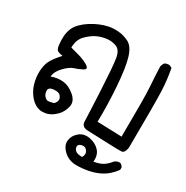

<svg xmlns="http://www.w3.org/2000/svg" viewBox="-137 -376 778 803"><g transform="rotate(30 252.5 25.5)"><path d="M334 311.5Q297.9 310.5 273.9 287.1Q250 263.7 253.4 238.8Q256.8 213.9 277.8 196.8Q298.8 179.7 329.1 185.5Q359.4 191.4 377 211.4Q394.5 231.4 390.6 262.7Q415 258.8 431.2 250Q447.3 241.2 463.9 220.7Q474.6 210 490.2 210.9Q500 214.8 504.9 224.6V236.3Q493.2 252.9 477.1 267.1Q460.9 281.2 439.9 291Q418.9 300.8 391.1 306.2Q363.3 311.5 334 311.5ZM339.8 269.5Q350.6 252 340.8 237.8Q331.1 223.6 314.5 227.5Q297.9 231.4 298.3 243.2Q298.8 254.9 308.1 262.2Q317.4 269.5 339.8 269.5ZM91.8 188.5Q63.5 183.6 43 159.7Q22.5 135.7 14.2 106.4Q5.9 77.1 6.8 48.8Q7.8 20.5 17.1 -0.5Q26.4 -21.5 57.6 -55.7Q43.9 -57.6 34.2 -62Q24.4 -66.4 22 -89.4Q19.5 -112.3 21 -130.9Q22.5 -149.4 29.3 -166.5Q36.1 -183.6 51.3 -198.7Q66.4 -213.9 85 -225.6Q103.5 -237.3 123 -245.6Q142.6 -253.9 163.1 -258.3Q183.6 -262.7 209.5 -260.7Q235.4 -258.8 260.3 -246.1Q285.2 -233.4 298.3 -190.4Q311.5 -147.5 317.9 -60.1Q324.2 27.3 322.3 109.4L440.4 113.3Q442.4 -74.2 439 -123Q435.5 -171.9 433.6 -221.7Q435.5 -231.4 441.4 -240.2Q450.2 -247.1 464.8 -246.1L477.5 -240.2Q487.3 -189.5 489.7 -136.2Q492.2 -83 490.2 138.7Q485.4 166 471.2 167Q457 168 396 165.5Q335 163.1 305.2 162.1Q275.4 161.1 274.9 134.8Q274.4 108.4 268.6 -7.3Q262.7 -123 256.8 -159.2Q251 -195.3 229.5 -204.1Q208 -212.9 183.6 -210Q159.2 -207 138.2 -197.3Q117.2 -187.5 94.7 -165Q72.3 -142.6 72.3 -104.5Q94.7 -98.6 116.7 -92.3Q138.7 -85.9 159.2 -74.2Q181.6 -60.5 161.6 -50.3Q141.6 -40 124 -34.7Q106.4 -29.3 83 -5.4Q59.6 18.6 57.6 43.9Q86.9 33.2 114.7 36.1Q142.6 39.1 169.4 62Q196.3 85 189.9 112.3Q183.6 139.6 167 157.2Q150.4 174.8 132.3 182.6Q114.3 190.4 91.8 188.5ZM126 132.8Q134.8 124 136.7 114.3Q138.7 104.5 129.9 93.3Q121.1 82 96.7 84.5Q72.3 86.9 72.8 103Q73.2 119.1 82.5 128.9Q91.8 138.7 100.1 138.2Q108.4 137.7 126 132.8Z"/></g></svg>

Font: JasonHandwriting2
Style: Regular
Weight: 400
Version: Version 1.05.10